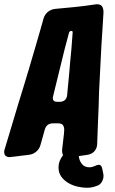

<svg xmlns="http://www.w3.org/2000/svg" viewBox="-90 -755 543 909"><path d="M359 31Q370 25 378 25Q390 25 394 43L398 63Q400 69 400 78Q400 93 391.5 107Q383 121 368 125Q346 134 322 134Q301 134 277 128.5Q253 123 233 111Q213 99 200 81Q187 63 187 37Q187 7 209 -21Q204 -28 204 -39V-46L213 -123L214 -140Q214 -154 208 -162.5Q202 -171 186 -171H161Q130 -171 122 -141L102 -70Q97 -50 81.5 -37Q66 -24 46 -22L38 -21Q23 -19 9 -17.5Q-5 -16 -18 -14L-37 -12H-39L-44 -11Q-55 -11 -62.5 -16.5Q-70 -22 -70 -34Q-70 -37 -70 -40.5Q-70 -44 -68 -48L-2 -268Q9 -303 22 -346Q35 -389 49 -435.5Q63 -482 76.5 -529Q90 -576 102 -617L116 -667Q122 -687 137 -699Q152 -711 172 -713L267 -722Q314 -727 360 -734H362L367 -735Q387 -735 393.5 -724.5Q400 -714 400 -697L395 -615Q390 -543 386.5 -468.5Q383 -394 379 -321L377 -251Q376 -217 374 -179L370 -72Q369 -52 356.5 -38.5Q344 -25 324 -22L296 -18Q293 -17 290 -17Q287 -17 283 -16Q285 5 297.5 21Q310 37 333 37Q346 37 359 31ZM254 -602Q254 -609 247 -609Q239 -607 237 -601L216 -522L162 -302Q160 -292 160 -292Q160 -273 180 -273H195Q225 -275 228 -306L230 -328Q232 -348 234 -369Q236 -390 238 -412Q240 -438 242.5 -465.5Q245 -493 248 -522Z"/></svg>

Font: Bangerz 2
Style: Regular
Weight: 400
Designer: vernon adams
Foundry: Vernon Adams
Version: Version 2.10;December 28, 2023;FontCreator 13.0.0.2683 64-bi